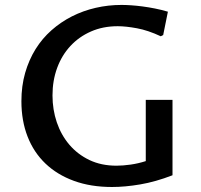

<svg xmlns="http://www.w3.org/2000/svg" viewBox="-20 -745 811 775"><path d="M676.3 -37.6Q607.9 -11.2 546.4 -0.7Q484.9 9.8 432.1 9.8Q346.2 9.8 278.6 -14.9Q210.9 -39.6 163.6 -84.7Q116.2 -129.9 91.3 -193.8Q66.4 -257.8 66.4 -336.4Q66.4 -397.9 81.5 -450.7Q96.7 -503.4 123.5 -546.6Q150.4 -589.8 188 -623Q225.6 -656.2 270.5 -679Q315.4 -701.7 366.2 -713.4Q417 -725.1 470.7 -725.1Q488.3 -725.1 509.8 -723.6Q531.2 -722.2 555.4 -719Q579.6 -715.8 605.5 -710.7Q631.3 -705.6 657.7 -697.8L638.7 -603.5L628.9 -598.6Q577.6 -622.6 532.7 -630.9Q487.8 -639.2 455.1 -639.2Q395.5 -639.2 347.2 -617.9Q298.8 -596.7 264.2 -559.3Q229.5 -522 210.7 -470.9Q191.9 -419.9 191.9 -359.9Q191.9 -302.7 209.2 -251.5Q226.6 -200.2 259.8 -161.1Q293 -122.1 340.8 -99.1Q388.7 -76.2 450.2 -76.2Q476.1 -76.2 507.1 -80.6Q538.1 -85 568.4 -94.7V-341.8H676.3Z"/></svg>

Font: Proza Libre
Style: Medium
Weight: 500
Designer: Jasper de Waard
Foundry: Jasper de Waard
Version: Version 1.000; ttfautohint (v1.4.1.8-43bc)